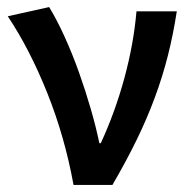

<svg xmlns="http://www.w3.org/2000/svg" viewBox="-20 -523 539 543"><path d="M188 0Q163 -137 113.5 -260.5Q64 -384 2 -477L119 -503Q141 -467 163 -418.5Q185 -370 203.5 -318Q222 -266 237 -214Q252 -162 261 -118H265Q306 -207 332 -303Q358 -399 366 -491H480Q470 -426 455 -366.5Q440 -307 418 -247.5Q396 -188 366.5 -127.5Q337 -67 298 0Z"/></svg>

Font: Processing Sans Pro Semibold
Style: Regular
Weight: 600
Designer: Paul D. Hunt
Foundry: Adobe Systems Incorporated
Version: Version 2.020;PS 2.000;hotconv 1.0.86;makeotf.lib2.5.63406